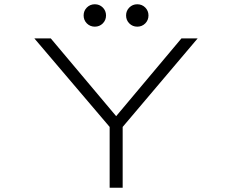

<svg xmlns="http://www.w3.org/2000/svg" viewBox="-20 -880 1090 900"><path d="M461.8 -770.2Q446.5 -755 424.5 -755Q402.5 -755 387.2 -770.2Q372 -785.5 372 -807.5Q372 -829.5 387.2 -844.8Q402.5 -860 424.5 -860Q446.5 -860 461.8 -844.8Q477 -829.5 477 -807.5Q477 -785.5 461.8 -770.2ZM660.8 -770.2Q645.5 -755 623.5 -755Q601.5 -755 586.2 -770.2Q571 -785.5 571 -807.5Q571 -829.5 586.2 -844.8Q601.5 -860 623.5 -860Q645.5 -860 660.8 -844.8Q676 -829.5 676 -807.5Q676 -785.5 660.8 -770.2ZM494 0V-285L141 -700H218L524.5 -335.5L830.5 -700H906.5L555 -285V0Z"/></svg>

Font: League Mono Extended UltraLight
Style: Regular
Weight: 200
Width: 9
Designer: Tyler Finck
Foundry: The League of Moveable Type / Tyler Finck
Version: Version 2.210